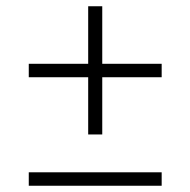

<svg xmlns="http://www.w3.org/2000/svg" viewBox="-20 -594 609 614"><path d="M307 -390H497V-347H307V-164H262V-347H72V-390H262V-574H307ZM72 0V-43H497V0Z"/></svg>

Font: mBank Light
Style: Regular
Weight: 300
Designer: Julieta Ulanovsky
Foundry: Julieta Ulanovsky
Version: Version 7.200;PS 007.200;hotconv 1.0.88;makeotf.lib2.5.64775